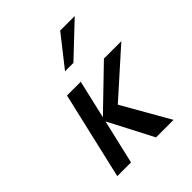

<svg xmlns="http://www.w3.org/2000/svg" viewBox="-212 -906 1037 1037"><g transform="rotate(-45 306.5 -387.0)"><path d="M531 -774H420L283 -600H347ZM82 0H187L246 -254L378 0H512L357 -271L613 -500H480L252 -280L303 -500H198Z"/></g></svg>

Font: Perun Medium Italic
Style: Regular
Weight: 500
Italic angle: -12°
Foundry: Copyright (c) Stefan Peev, Context Ltd, 2016
Version: Version 1.026